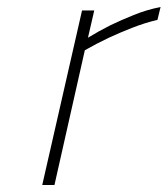

<svg xmlns="http://www.w3.org/2000/svg" viewBox="-20 -530 480 550"><path d="M215 -500H250L232 -422Q263 -441 297 -458Q326 -472 363 -487Q400 -502 440 -510L431 -473Q396 -465 359 -450.5Q322 -436 292 -422Q256 -405 223 -386L136 0H101Z"/></svg>

Font: Panefresco 1wt
Style: Italic
Weight: 250
Version: Version 1.000